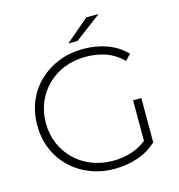

<svg xmlns="http://www.w3.org/2000/svg" viewBox="-125 -985 1023 1099"><g transform="rotate(-15 386.5 -435.0)"><path d="M421 5Q342 5 275 -21.5Q208 -48 158.5 -96Q109 -144 82 -208.5Q55 -273 55 -350Q55 -427 82 -491.5Q109 -556 159 -604Q209 -652 275.5 -678.5Q342 -705 422 -705Q498 -705 563 -681Q628 -657 674 -609L642 -575Q596 -620 541.5 -639Q487 -658 423 -658Q355 -658 297 -635Q239 -612 196 -570Q153 -528 129.5 -472Q106 -416 106 -350Q106 -284 129.5 -228Q153 -172 196 -130Q239 -88 297 -65Q355 -42 423 -42Q485 -42 540.5 -61Q596 -80 642 -124L671 -85Q624 -40 558.5 -17.5Q493 5 421 5ZM671 -85 622 -91V-347H671ZM348 -757 487 -875H559L402 -757Z"/></g></svg>

Font: Montserrat Thin Light
Style: Regular
Weight: 300
Version: Version 9.000